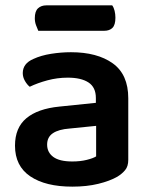

<svg xmlns="http://www.w3.org/2000/svg" viewBox="-20 -682 561 717"><path d="M245 -487Q343 -487 401 -445.5Q459 -404 459 -315V-85Q459 -61 447.5 -47Q436 -33 418 -22Q390 -6 347 4.5Q304 15 250 15Q150 15 93 -23.5Q36 -62 36 -138Q36 -205 78.5 -240.5Q121 -276 202 -284L338 -298V-316Q338 -356 310.5 -374Q283 -392 233 -392Q194 -392 157 -382Q120 -372 91 -358Q81 -366 73 -380Q65 -394 65 -409Q65 -445 105 -462Q133 -475 170.5 -481Q208 -487 245 -487ZM250 -79Q280 -79 304 -85Q328 -91 339 -98V-212L240 -202Q199 -199 177.5 -184.5Q156 -170 156 -142Q156 -113 179 -96Q202 -79 250 -79ZM369 -567H123Q119 -576 114.5 -588Q110 -600 110 -614Q110 -640 122 -651Q134 -662 153 -662H399Q405 -654 408 -641.5Q411 -629 411 -616Q411 -589 400 -578Q389 -567 369 -567Z"/></svg>

Font: Baloo Bhaijaan 2 SemiBold
Style: Regular
Weight: 600
Designer: Sanskriti Dholi, Noopur Datye and Ek Type
Foundry: Ek Type
Version: Version 1.700